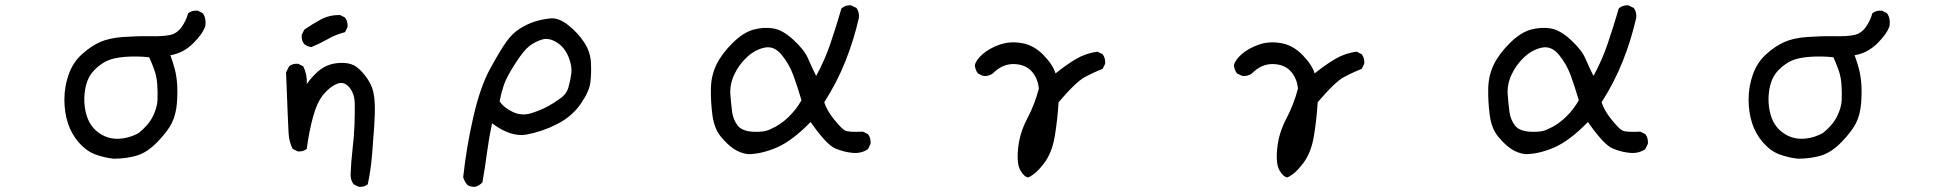

<svg xmlns="http://www.w3.org/2000/svg" viewBox="-20 -591 7540 741"><path d="M418.9 21.5Q381.8 17.6 347.7 4.9Q313.5 -7.8 284.7 -40.5Q255.9 -73.2 242.2 -115.2Q228.5 -157.2 228.5 -207Q228.5 -256.8 245.1 -303.7Q261.7 -350.6 296.4 -381.8Q331.1 -413.1 366.2 -428.7Q401.4 -444.3 454.6 -448.2Q507.8 -452.1 559.1 -451.2Q610.4 -450.2 636.7 -456.1Q663.1 -461.9 680.7 -486.3Q698.2 -510.7 706.1 -540Q721.7 -551.8 743.2 -549.8L762.7 -540Q776.4 -520.5 772.5 -491.2Q762.7 -460 724.6 -422.9Q686.5 -385.7 637.7 -377.9Q647.5 -350.6 654.3 -325.2Q661.1 -299.8 663.6 -266.6Q666 -233.4 662.6 -191.4Q659.2 -149.4 643.6 -117.2Q627.9 -85 587.9 -43.5Q547.9 -2 506.8 9.8Q465.8 21.5 418.9 21.5ZM514.6 -77.1Q553.7 -108.4 570.3 -142.6Q586.9 -176.8 587.9 -206.1Q588.9 -235.4 586.9 -264.6Q585 -293.9 576.2 -319.3Q567.4 -344.7 555.7 -370.1Q507.8 -375 463.4 -371.6Q418.9 -368.2 393.6 -356.4Q368.2 -344.7 344.7 -321.3Q321.3 -297.9 312.5 -263.7Q303.7 -229.5 305.7 -195.3Q307.6 -161.1 318.4 -133.8Q329.1 -106.4 349.6 -87.9Q370.1 -69.3 395.5 -61Q420.9 -52.7 452.1 -56.6Q483.4 -60.5 514.6 -77.1Z M1364.3 129.9 1344.7 120.1Q1333 104.5 1333 83Q1335 32.2 1340.8 -17.1Q1346.7 -66.4 1348.1 -109.4Q1349.6 -152.3 1349.1 -190.9Q1348.6 -229.5 1328.1 -253.9Q1307.6 -278.3 1280.8 -267.6Q1253.9 -256.8 1228.5 -226.6Q1203.1 -196.3 1187.5 -137.7Q1171.9 -79.1 1164.1 -16.6Q1150.4 -4.9 1128.9 -6.8L1109.4 -16.6Q1095.7 -43.9 1093.8 -76.2Q1091.8 -108.4 1084 -311.5L1095.7 -335Q1109.4 -346.7 1130.9 -344.7L1150.4 -335Q1166 -303.7 1164.1 -266.6Q1181.6 -292 1204.1 -312.5Q1226.6 -333 1252.4 -341.3Q1278.3 -349.6 1307.6 -348.1Q1336.9 -346.7 1355.5 -333Q1374 -319.3 1391.6 -295.9Q1409.2 -272.5 1417 -249Q1424.8 -225.6 1426.3 -189.9Q1427.7 -154.3 1424.3 -104.5Q1420.9 -54.7 1416 5.4Q1411.1 65.4 1399.4 120.1Q1385.7 131.8 1364.3 129.9ZM1181.6 -409.2Q1166 -411.1 1154.3 -420.9Q1142.6 -434.6 1144.5 -456.1L1154.3 -476.6Q1185.5 -498 1217.8 -515.6Q1250 -533.2 1292 -533.2L1311.5 -523.4Q1323.2 -507.8 1321.3 -486.3L1311.5 -466.8Q1276.4 -458 1245.6 -440.4Q1214.8 -422.9 1181.6 -409.2Z M1814.5 129.9Q1797.9 130.9 1785.2 124Q1772.5 110.4 1767.6 92.8Q1780.3 -24.4 1807.1 -141.1Q1834 -257.8 1872.6 -327.6Q1911.1 -397.5 1934.1 -429.7Q1957 -461.9 1985.4 -480Q2013.7 -498 2042.5 -507.3Q2071.3 -516.6 2103.5 -520Q2135.7 -523.4 2172.9 -494.1Q2210 -464.8 2234.4 -427.7Q2258.8 -390.6 2260.7 -348.6Q2262.7 -306.6 2258.3 -272Q2253.9 -237.3 2220.7 -189.5Q2187.5 -141.6 2130.4 -112.3Q2073.2 -83 2012.7 -71.8Q1952.1 -60.5 1878.9 -115.2Q1867.2 -59.6 1859.4 -1Q1851.6 57.6 1841.8 113.3Q1830.1 125 1814.5 129.9ZM2140.6 -210Q2166 -226.6 2173.8 -253.9Q2181.6 -281.2 2185.1 -308.6Q2188.5 -335.9 2173.8 -372.1Q2159.2 -408.2 2128.9 -427.2Q2098.6 -446.3 2072.3 -438.5Q2045.9 -430.7 2023.4 -413.6Q2001 -396.5 1967.8 -344.7Q1934.6 -293 1924.3 -262.2Q1914.1 -231.4 1908.2 -200.2Q1924.8 -174.8 1959.5 -158.7Q1994.1 -142.6 2030.8 -154.3Q2067.4 -166 2092.8 -179.7Q2118.2 -193.4 2140.6 -210Z M2866.2 3.9Q2836.9 0 2812.5 -16.1Q2788.1 -32.2 2762.2 -63.5Q2736.3 -94.7 2729.5 -146.5Q2722.7 -198.2 2723.6 -249Q2724.6 -299.8 2745.1 -341.8Q2765.6 -383.8 2807.1 -424.8Q2848.6 -465.8 2887.7 -476.6Q2926.8 -487.3 2963.9 -481.4Q3001 -475.6 3043 -436.5Q3085 -397.5 3098.6 -365.2Q3112.3 -333 3129.9 -297.9Q3163.1 -358.4 3185.5 -424.8Q3208 -491.2 3227.5 -558.6Q3243.2 -572.3 3264.6 -570.3L3285.2 -560.5Q3296.9 -544.9 3294.9 -522.5Q3275.4 -436.5 3242.7 -354.5Q3210 -272.5 3161.1 -196.3Q3170.9 -165 3199.2 -129.9Q3227.5 -94.7 3241.2 -87.4Q3254.9 -80.1 3310.5 -83L3330.1 -73.2Q3341.8 -57.6 3339.8 -36.1L3330.1 -15.6Q3304.7 2 3271 -1Q3237.3 -3.9 3203.6 -18.1Q3169.9 -32.2 3108.4 -120.1Q3038.1 -47.9 2978.5 -22Q2918.9 3.9 2866.2 3.9ZM2954.1 -92.8Q2991.2 -108.4 3022.5 -138.7Q3053.7 -168.9 3073.2 -204.1Q3057.6 -256.8 3042 -299.8Q3026.4 -342.8 2997.1 -378.9Q2967.8 -415 2930.7 -407.2Q2893.6 -399.4 2862.3 -370.1Q2831.1 -340.8 2813.5 -302.7Q2795.9 -264.6 2798.8 -225.6Q2801.8 -186.5 2805.7 -158.2Q2809.6 -129.9 2826.2 -107.4Q2842.8 -85 2886.7 -82.5Q2930.7 -80.1 2954.1 -92.8Z M3948.2 93.8Q3932.6 91.8 3918 66.4Q3903.3 41 3909.2 -18.1Q3915 -77.1 3944.3 -132.8Q3973.6 -188.5 3989.3 -249Q3985.4 -290 3960.9 -316.4Q3936.5 -342.8 3892.6 -343.8Q3848.6 -344.7 3811.5 -307.6Q3795.9 -295.9 3774.4 -297.9L3753.9 -307.6Q3744.1 -321.3 3742.2 -338.9Q3746.1 -358.4 3771 -380.9Q3795.9 -403.3 3835.9 -418Q3876 -432.6 3922.9 -424.8Q3969.7 -417 4006.8 -378.9Q4043.9 -340.8 4053.7 -307.6Q4094.7 -340.8 4132.8 -363.3Q4170.9 -385.7 4215.8 -391.6L4235.4 -381.8Q4247.1 -366.2 4245.1 -344.7L4235.4 -325.2Q4200.2 -311.5 4166 -293Q4131.8 -274.4 4065.4 -196.3Q4061.5 -129.9 4050.8 -65.4Q4040 -1 4008.8 40Q3977.5 81.1 3948.2 93.8Z M4948.2 93.8Q4932.6 91.8 4918 66.4Q4903.3 41 4909.2 -18.1Q4915 -77.1 4944.3 -132.8Q4973.6 -188.5 4989.3 -249Q4985.4 -290 4960.9 -316.4Q4936.5 -342.8 4892.6 -343.8Q4848.6 -344.7 4811.5 -307.6Q4795.9 -295.9 4774.4 -297.9L4753.9 -307.6Q4744.1 -321.3 4742.2 -338.9Q4746.1 -358.4 4771 -380.9Q4795.9 -403.3 4835.9 -418Q4876 -432.6 4922.9 -424.8Q4969.7 -417 5006.8 -378.9Q5043.9 -340.8 5053.7 -307.6Q5094.7 -340.8 5132.8 -363.3Q5170.9 -385.7 5215.8 -391.6L5235.4 -381.8Q5247.1 -366.2 5245.1 -344.7L5235.4 -325.2Q5200.2 -311.5 5166 -293Q5131.8 -274.4 5065.4 -196.3Q5061.5 -129.9 5050.8 -65.4Q5040 -1 5008.8 40Q4977.5 81.1 4948.2 93.8Z M5866.2 3.9Q5836.9 0 5812.5 -16.1Q5788.1 -32.2 5762.2 -63.5Q5736.3 -94.7 5729.5 -146.5Q5722.7 -198.2 5723.6 -249Q5724.6 -299.8 5745.1 -341.8Q5765.6 -383.8 5807.1 -424.8Q5848.6 -465.8 5887.7 -476.6Q5926.8 -487.3 5963.9 -481.4Q6001 -475.6 6043 -436.5Q6085 -397.5 6098.6 -365.2Q6112.3 -333 6129.9 -297.9Q6163.1 -358.4 6185.5 -424.8Q6208 -491.2 6227.5 -558.6Q6243.2 -572.3 6264.6 -570.3L6285.2 -560.5Q6296.9 -544.9 6294.9 -522.5Q6275.4 -436.5 6242.7 -354.5Q6210 -272.5 6161.1 -196.3Q6170.9 -165 6199.2 -129.9Q6227.5 -94.7 6241.2 -87.4Q6254.9 -80.1 6310.5 -83L6330.1 -73.2Q6341.8 -57.6 6339.8 -36.1L6330.1 -15.6Q6304.7 2 6271 -1Q6237.3 -3.9 6203.6 -18.1Q6169.9 -32.2 6108.4 -120.1Q6038.1 -47.9 5978.5 -22Q5918.9 3.9 5866.2 3.9ZM5954.1 -92.8Q5991.2 -108.4 6022.5 -138.7Q6053.7 -168.9 6073.2 -204.1Q6057.6 -256.8 6042 -299.8Q6026.4 -342.8 5997.1 -378.9Q5967.8 -415 5930.7 -407.2Q5893.6 -399.4 5862.3 -370.1Q5831.1 -340.8 5813.5 -302.7Q5795.9 -264.6 5798.8 -225.6Q5801.8 -186.5 5805.7 -158.2Q5809.6 -129.9 5826.2 -107.4Q5842.8 -85 5886.7 -82.5Q5930.7 -80.1 5954.1 -92.8Z M6918.9 21.5Q6881.8 17.6 6847.7 4.9Q6813.5 -7.8 6784.7 -40.5Q6755.9 -73.2 6742.2 -115.2Q6728.5 -157.2 6728.5 -207Q6728.5 -256.8 6745.1 -303.7Q6761.7 -350.6 6796.4 -381.8Q6831.1 -413.1 6866.2 -428.7Q6901.4 -444.3 6954.6 -448.2Q7007.8 -452.1 7059.1 -451.2Q7110.4 -450.2 7136.7 -456.1Q7163.1 -461.9 7180.7 -486.3Q7198.2 -510.7 7206.1 -540Q7221.7 -551.8 7243.2 -549.8L7262.7 -540Q7276.4 -520.5 7272.5 -491.2Q7262.7 -460 7224.6 -422.9Q7186.5 -385.7 7137.7 -377.9Q7147.5 -350.6 7154.3 -325.2Q7161.1 -299.8 7163.6 -266.6Q7166 -233.4 7162.6 -191.4Q7159.2 -149.4 7143.6 -117.2Q7127.9 -85 7087.9 -43.5Q7047.9 -2 7006.8 9.8Q6965.8 21.5 6918.9 21.5ZM7014.6 -77.1Q7053.7 -108.4 7070.3 -142.6Q7086.9 -176.8 7087.9 -206.1Q7088.9 -235.4 7086.9 -264.6Q7085 -293.9 7076.2 -319.3Q7067.4 -344.7 7055.7 -370.1Q7007.8 -375 6963.4 -371.6Q6918.9 -368.2 6893.6 -356.4Q6868.2 -344.7 6844.7 -321.3Q6821.3 -297.9 6812.5 -263.7Q6803.7 -229.5 6805.7 -195.3Q6807.6 -161.1 6818.4 -133.8Q6829.1 -106.4 6849.6 -87.9Q6870.1 -69.3 6895.5 -61Q6920.9 -52.7 6952.1 -56.6Q6983.4 -60.5 7014.6 -77.1Z"/></svg>

Font: JasonHandwriting2
Style: Regular
Weight: 400
Version: Version 1.05.10